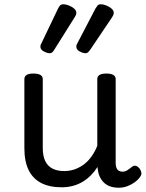

<svg xmlns="http://www.w3.org/2000/svg" viewBox="-20 -859 685 898"><path d="M269 17Q211 17 172 -3.5Q133 -24 113.5 -64.5Q94 -105 94 -166V-489Q94 -502 104.5 -508.5Q115 -515 136 -515Q158 -515 169 -508.5Q180 -502 180 -489V-166Q180 -131 191 -107Q202 -83 224.5 -71Q247 -59 280 -59Q308 -59 332 -68Q356 -77 375.5 -92.5Q395 -108 410 -130Q425 -152 435 -177V-489Q435 -502 445.5 -508.5Q456 -515 478 -515Q499 -515 510 -508.5Q521 -502 521 -489V-96Q521 -82 525 -73Q529 -64 536.5 -60Q544 -56 553 -56Q562 -56 569.5 -59.5Q577 -63 584.5 -69Q592 -75 599 -80Q607 -86 616.5 -83Q626 -80 634 -69Q639 -62 641 -52Q643 -42 636 -33Q626 -18 610 -6.5Q594 5 575 12Q556 19 536 19Q512 19 494.5 12.5Q477 6 465 -6Q453 -18 446 -34Q439 -50 437 -69L436 -78Q422 -56 404.5 -38.5Q387 -21 366 -8.5Q345 4 320.5 10.5Q296 17 269 17ZM213 -610Q201 -610 185 -618.5Q169 -627 169 -640Q169 -643 169.5 -646.5Q170 -650 173 -655L252 -820Q256 -828 261 -833.5Q266 -839 277 -839Q288 -839 302 -833.5Q316 -828 326.5 -819Q337 -810 337 -799Q337 -795 335.5 -790.5Q334 -786 329 -778L233 -625Q228 -617 223.5 -613.5Q219 -610 213 -610ZM381 -610Q368 -610 352.5 -618.5Q337 -627 337 -640Q337 -643 337.5 -646.5Q338 -650 341 -655L427 -820Q432 -828 436.5 -833.5Q441 -839 452 -839Q463 -839 477 -833.5Q491 -828 501.5 -819Q512 -810 512 -799Q512 -795 510.5 -790.5Q509 -786 504 -778L401 -625Q395 -617 390.5 -613.5Q386 -610 381 -610Z"/></svg>

Font: Playwrite US Modern
Style: Regular
Weight: 400
Designer: Veronika Burian, José Scaglione
Foundry: TypeTogether
Version: Version 1.002